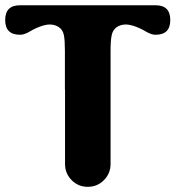

<svg xmlns="http://www.w3.org/2000/svg" viewBox="-20 -721 677 741"><path d="M637.2 -643.6Q637.2 -586.9 580.6 -586.9Q566.9 -586.9 554.2 -593.8V-593.3Q498 -626.5 464.8 -626.5Q459 -626.5 453.6 -625.5Q438 -622.1 429.2 -615.2Q415.5 -605.5 411.1 -585.4Q406.7 -565.4 406.7 -525.4V-87.9Q406.7 -51.8 381.3 -25.9Q355.5 0 319.3 0H318.4Q281.7 0 256.3 -25.9Q231 -51.8 231 -87.9V-375.5H230.5V-525.4Q230.5 -565.4 226.6 -585.4Q222.2 -605.5 208.5 -615.2Q199.7 -622.1 184.1 -625.5Q178.7 -626.5 172.9 -626.5Q139.6 -626.5 83.5 -593.3V-593.8Q70.8 -586.9 57.1 -586.9Q0 -586.9 0 -643.6Q0 -700.7 57.1 -700.7H580.6Q637.2 -700.7 637.2 -643.6Z"/></svg>

Font: inglobal
Style: Bold
Weight: 700
Designer: Andrey Kochetov, Denis Davydov, Evgeny Yurtaev
Foundry: inglobal.ru
Version: Version 1.00 September 25, 2014, initial release